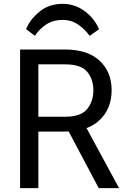

<svg xmlns="http://www.w3.org/2000/svg" viewBox="-20 -965 650 985"><path d="M83 0V-710.9H314.5Q428.7 -710.9 490.7 -653.8Q552.7 -596.7 552.7 -502Q552.7 -407.2 490.7 -348.6Q428.7 -290 314.5 -290H176.8V0ZM176.8 -366.2H314.5Q395.5 -366.2 427.2 -405.8Q459 -445.3 459 -502Q459 -558.6 427.2 -596.7Q395.5 -634.8 314.5 -634.8H176.8ZM486.3 0 312.5 -328.1 405.3 -342.3 590.8 0ZM159.2 -781.2 113.8 -815.4Q132.8 -863.8 181.9 -904.5Q231 -945.3 301.3 -945.3Q363.8 -945.3 414.3 -908Q464.8 -870.6 488.3 -814.9L439.5 -781.2Q418.5 -812 383.1 -837.4Q347.7 -862.8 301.3 -862.8Q251.5 -862.8 215.8 -838.6Q180.2 -814.5 159.2 -781.2Z"/></svg>

Font: RobotoFlex
Style: Regular
Weight: 400
Designer: Berlow after Robertson
Foundry: Google
Version: Version 2.136